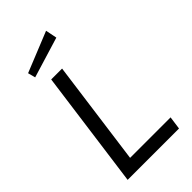

<svg xmlns="http://www.w3.org/2000/svg" viewBox="-282 -1027 1110 1110"><g transform="rotate(-45 273.5 -471.5)"><path d="M336 -943 89 -843 101 -797 350 -873ZM158 -723 60 0H480L491 -80H160L247 -723Z"/></g></svg>

Font: United Sans
Style: Italic
Weight: 400
Italic angle: -8°
Designer: Pablo Impallari, Rodrigo Fuenzalida (Modified by Dan O. Williams)
Version: Version 1.000;PS 001.000;hotconv 1.0.88;makeotf.lib2.5.64775